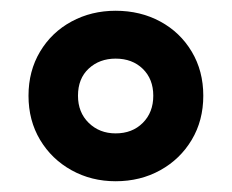

<svg xmlns="http://www.w3.org/2000/svg" viewBox="-20 -734 431 357"><path d="M195 -397Q150 -397 113 -417.5Q76 -438 54.5 -474Q33 -510 33 -556Q33 -602 54.5 -638Q76 -674 113 -694Q150 -714 195 -714Q241 -714 278 -694Q315 -674 336.5 -638Q358 -602 358 -556Q358 -510 336.5 -474Q315 -438 278 -417.5Q241 -397 195 -397ZM195 -486Q226 -486 245.5 -505.5Q265 -525 265 -556Q265 -587 245.5 -606Q226 -625 195 -625Q165 -625 145 -606.5Q125 -588 125 -556Q125 -525 145 -505.5Q165 -486 195 -486Z"/></svg>

Font: Space Grotesk Light SemiBold
Style: Regular
Weight: 600
Version: Version 2.000